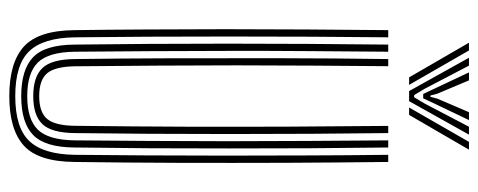

<svg xmlns="http://www.w3.org/2000/svg" viewBox="-325 -687 1019 409"><g transform="rotate(90 184.5 -482.5)"><path d="M184.8 7.2Q113.5 7.2 79.2 -23.8Q45 -54.8 44.2 -131.5Q43.2 -202.2 42.8 -283.9Q42.2 -365.5 42.2 -452.8Q42.2 -540 42.8 -628.1Q43.2 -716.2 44.2 -800H59.5Q58.8 -723 58.2 -636.5Q57.8 -550 57.8 -461.1Q57.8 -372.2 58.2 -288.2Q58.8 -204.2 59.5 -132.5Q60.5 -65.2 89 -35.4Q117.5 -5.5 184.8 -5.5Q252 -5.5 280.4 -35.4Q308.8 -65.2 309.8 -132.5Q310.5 -203 311 -284.5Q311.5 -366 311.5 -453.2Q311.5 -540.5 311.1 -628.6Q310.8 -716.8 309.8 -800H325Q326.2 -697.8 326.8 -583.5Q327.2 -469.2 326.9 -353.8Q326.5 -238.2 325 -131.5Q324.2 -54.2 289.9 -23.5Q255.5 7.2 184.8 7.2ZM184.8 -18.2Q128.5 -18.2 102 -43.4Q75.5 -68.5 75 -131.5Q74 -209.8 73.5 -291.8Q73 -373.8 73 -458.2Q73 -542.8 73.5 -628.5Q74 -714.2 75 -800H90.2Q89.5 -719.2 88.9 -633.5Q88.2 -547.8 88.4 -461.2Q88.5 -374.8 89 -291.4Q89.5 -208 90.2 -132Q91 -76.2 113.2 -53.6Q135.5 -31 184.8 -31Q234 -31 256.1 -53.5Q278.2 -76 279 -132Q279.8 -207.5 280.2 -290Q280.8 -372.5 280.8 -458.2Q280.8 -544 280.2 -630.4Q279.8 -716.8 279 -800H294.2Q295.2 -718.2 295.8 -632.5Q296.2 -546.8 296.2 -460.6Q296.2 -374.5 295.8 -291.4Q295.2 -208.2 294.2 -131.5Q293.8 -69 267.6 -43.6Q241.5 -18.2 184.8 -18.2ZM184.8 -43.8Q143.5 -43.8 124.9 -63.4Q106.2 -83 105.8 -132.5Q104.5 -226.2 104.1 -338.6Q103.8 -451 104 -569.5Q104.2 -688 105.8 -800H121Q120.2 -719.8 119.8 -639.4Q119.2 -559 119.2 -476.8Q119.2 -394.5 119.8 -308.9Q120.2 -223.2 121.2 -132.5Q121.8 -90.5 136 -73.5Q150.2 -56.5 184.8 -56.5Q219.2 -56.5 233.4 -73.5Q247.5 -90.5 248 -132.5Q249.5 -258 249.9 -368.5Q250.2 -479 249.8 -584.5Q249.2 -690 248.2 -800H263.5Q264.5 -723.5 265 -637.2Q265.5 -551 265.5 -462.5Q265.5 -374 265 -289.6Q264.5 -205.2 263.5 -132.5Q263 -82.5 244.2 -63.1Q225.5 -43.8 184.8 -43.8ZM71 -972H87.5L160.8 -844.5H144.8ZM103 -972H119.8L169.2 -877.5L182.5 -855.2H187.2L200.5 -877.5L250 -972H266.8L195.5 -844.5H174ZM134.2 -972H151.2L179.5 -904.8L183.5 -889.8H186.2L190.2 -904.8L219 -972H235.8L199 -895L189.5 -874.5H180.2L170.5 -895ZM282.2 -972H298.8L224.8 -844.5H209Z"/></g></svg>

Font: Big Shoulders Inline Display Thin Medium
Style: Regular
Weight: 500
Version: Version 2.002